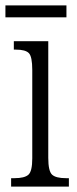

<svg xmlns="http://www.w3.org/2000/svg" viewBox="-22 -688 283 708"><path d="M19 0V-31H32Q68 -31 82.5 -43.5Q97 -56 97 -104V-430Q97 -479 84.5 -492Q72 -505 37 -505H29V-536H156V-106Q156 -57 170 -44Q184 -31 221 -31H232V0ZM-2 -624V-668H223V-624Z"/></svg>

Font: Noto Serif Sinhala ExtraCondensed Light
Style: Regular
Weight: 300
Width: 2
Designer: Jelle Bosma - Monotype Design Team
Foundry: Monotype Imaging Inc.
Version: Version 2.007; ttfautohint (v1.8.4.7-5d5b)